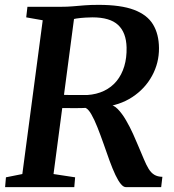

<svg xmlns="http://www.w3.org/2000/svg" viewBox="-20 -771 718 791"><path d="M1 0 4.5 -40.5 72 -54 156 -687.5 88 -699.5 93 -743H230Q257.5 -743 280.2 -745Q303 -747 328 -749Q353 -751 386 -751Q478 -751 532.2 -730.5Q586.5 -710 610.5 -670.2Q634.5 -630.5 635 -573Q635.5 -512 606.5 -458.8Q577.5 -405.5 525 -371Q472.5 -336.5 402.5 -330L428 -339.5Q446.5 -340.5 464.8 -322Q483 -303.5 499.2 -275.5Q515.5 -247.5 528.2 -219.2Q541 -191 548.5 -172.5Q562.5 -140 572.5 -115.8Q582.5 -91.5 592.5 -75.2Q602.5 -59 615.8 -51Q629 -43 649 -42.5L644 0H499Q488.5 0 477.8 -13Q467 -26 455.5 -50.2Q444 -74.5 431.5 -108.5Q419 -144 406.2 -180Q393.5 -216 381 -247.5Q368.5 -279 356.2 -300.2Q344 -321.5 332.5 -326.5Q329 -326 316 -325.8Q303 -325.5 285.8 -325.5Q268.5 -325.5 251.8 -325.8Q235 -326 224 -326L231 -380.5Q240.5 -380 256.5 -379.8Q272.5 -379.5 289.8 -379.5Q307 -379.5 320.8 -379.5Q334.5 -379.5 339 -379.5Q378 -382 408.8 -396.8Q439.5 -411.5 460.5 -437.2Q481.5 -463 492 -498Q502.5 -533 501.5 -575.5Q500 -637 466.5 -668.2Q433 -699.5 361 -699.5Q351 -699.5 332.2 -698.5Q313.5 -697.5 295 -694.8Q276.5 -692 265.5 -687L289 -724L200.5 -54L289.5 -40.5L286 0Z"/></svg>

Font: Merriweather 36pt SemiBold
Style: Italic
Weight: 600
Italic angle: -7.8°
Version: Version 2.101